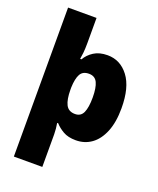

<svg xmlns="http://www.w3.org/2000/svg" viewBox="-177 -865 998 1211"><g transform="rotate(20 321.5 -260.0)"><path d="M600 -278Q600 -184 573.5 -119.5Q547 -55 501.5 -22.5Q456 10 397 10Q345 10 311.5 -9.5Q278 -29 257 -53H250Q253 -38 255 -16.5Q257 5 257 21V240H66V-760H257V-592Q257 -552 254 -524.5Q251 -497 248 -482H257Q276 -516 312.5 -539.5Q349 -563 404 -563Q490 -563 545 -490.5Q600 -418 600 -278ZM406 -280Q406 -345 390 -379Q374 -413 333 -413Q292 -413 275.5 -383Q259 -353 257 -293V-279Q257 -213 274.5 -178.5Q292 -144 336 -144Q375 -144 390.5 -178.5Q406 -213 406 -280Z"/></g></svg>

Font: Noto Sans Arabic Blk
Style: Regular
Weight: 900
Designer: Monotype Design Team, Nadine Chahine, Nizar Qandah and Khaled Hosny
Foundry: Monotype Imaging Inc.
Version: Version 2.012; ttfautohint (v1.8.4.7-5d5b)